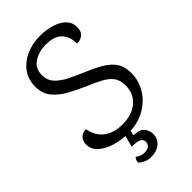

<svg xmlns="http://www.w3.org/2000/svg" viewBox="-269 -766 1033 1033"><g transform="rotate(-45 248.0 -249.5)"><path d="M259.4 -692.1Q284.3 -692.9 315.1 -688Q345.9 -683.1 374 -670.6Q402.1 -658.2 420.2 -637.1Q438.2 -615.9 438.2 -583.5Q438.2 -548.4 418.2 -534.3Q398.1 -520.2 375.3 -521.5Q375.3 -574 346 -605.3Q316.7 -636.6 253.2 -636.6Q197.9 -636.6 159.5 -611Q121.1 -585.3 121.1 -535.3Q121.1 -495.2 145.8 -468.6Q170.6 -442.1 208.7 -423.2Q246.8 -404.4 285.8 -387.5Q341.7 -364.5 383.1 -341.1Q424.5 -317.8 447.3 -285.8Q470 -253.7 470 -203.3Q470 -146 440.1 -96.1Q410.2 -46.2 355.5 -15.6Q300.9 15 225.2 15Q176.6 15 130.6 1.2Q84.7 -12.6 54.8 -39.2Q25 -65.8 25 -102.4Q25 -127.3 39.7 -144.5Q54.5 -161.7 82.8 -161.7Q94.7 -100.6 136.2 -70.5Q177.8 -40.5 240.6 -40.5Q313.4 -40.5 357.1 -77.8Q400.8 -115.1 400.8 -177.5Q400.8 -219.4 380.9 -244.4Q361 -269.3 327.4 -286.6Q293.8 -304 250.6 -322.2Q198.2 -345 152.9 -370Q107.6 -395.1 79.7 -429.6Q51.8 -464.2 51.8 -516.3Q51.8 -570.8 80.1 -609.8Q108.4 -648.7 155.7 -670Q203 -691.3 259.4 -692.1ZM254.8 -18 240.4 42.1Q284 42.1 302.6 62.8Q321.2 83.5 321.2 112.1Q321.2 148.7 295 170.5Q268.8 192.4 228.1 192.4Q201.9 192.4 183.9 183.9Q165.9 175.4 154.9 164.4Q153.9 153.4 158.4 144.5Q162.9 135.6 166.9 132.6Q177.3 140.4 189 145.6Q200.7 150.8 217.3 150.8Q238.4 150.8 250.9 141.3Q263.4 131.9 263.4 113.7Q263.4 98.9 249.8 88.9Q236.2 78.9 190.4 78.9L215.8 -18Z"/></g></svg>

Font: Karma Variable Light
Style: Regular
Weight: 300
Designer: Joana Correia
Foundry: Indian Type Foundry
Version: Version 3.000